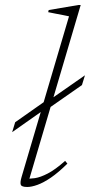

<svg xmlns="http://www.w3.org/2000/svg" viewBox="-20 -735 358 765"><path d="M40.5 -248 163.5 -334.5 185 -342 318.5 -435 306.5 -396 172.5 -302.5 151.5 -295 28.5 -208.5ZM255 -670Q246 -672 231.8 -674.8Q217.5 -677.5 202 -680.5Q186.5 -683.5 172 -686.5L174 -695L292 -715H301.5L93.5 -10.5L80.5 -23.5Q97.5 -22 119.2 -25.2Q141 -28.5 170.5 -43.8Q200 -59 239.5 -94L248.5 -83Q212.5 -47.5 182.8 -27.2Q153 -7 129.2 1.5Q105.5 10 88.5 10Q66 10 62.8 1Q59.5 -8 66 -30Z"/></svg>

Font: Newsreader 16pt 16pt ExtraLight
Style: Italic
Weight: 250
Italic angle: -17°
Version: Version 1.003